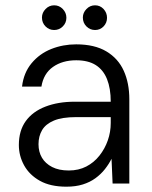

<svg xmlns="http://www.w3.org/2000/svg" viewBox="-20 -691 572 723"><path d="M230 12Q170 12 130.5 -10Q91 -32 71 -68Q51 -104 51 -145Q51 -199 77 -235Q103 -271 151 -289.5Q199 -308 261 -308H397Q397 -358 383 -393Q369 -428 340.5 -446Q312 -464 267 -464Q215 -464 179.5 -439Q144 -414 136 -365H63Q69 -417 99 -453Q129 -489 173 -506.5Q217 -524 267 -524Q336 -524 380.5 -497.5Q425 -471 446 -424.5Q467 -378 467 -317V0H404L400 -93Q390 -73 375 -54Q360 -35 339.5 -20Q319 -5 292 3.5Q265 12 230 12ZM239 -49Q276 -49 305 -64Q334 -79 354.5 -105Q375 -131 386 -162.5Q397 -194 397 -228V-250H267Q214 -250 183 -237Q152 -224 138.5 -201Q125 -178 125 -148Q125 -119 138 -97Q151 -75 176.5 -62Q202 -49 239 -49ZM184 -578Q165 -578 151.5 -591.5Q138 -605 138 -625Q138 -643 151.5 -657Q165 -671 184 -671Q203 -671 216.5 -657Q230 -643 230 -624Q230 -605 216.5 -591.5Q203 -578 184 -578ZM338 -578Q319 -578 305.5 -591.5Q292 -605 292 -625Q292 -643 305.5 -657Q319 -671 338 -671Q357 -671 370 -657Q383 -643 383 -624Q383 -605 370 -591.5Q357 -578 338 -578Z"/></svg>

Font: DM Sans 12pt Light
Style: Regular
Weight: 300
Version: Version 4.004;gftools[0.9.30]